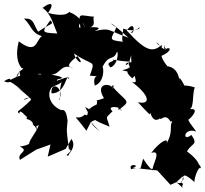

<svg xmlns="http://www.w3.org/2000/svg" viewBox="-61 -907 1028 962"><g transform="rotate(-90 453.0 -426.0)"><path d="M50 -25C25 -7 26 -52 13 -22C-10 -39 -23 -2 19 -54C-1 4 106 -60 22 34C44 33 112 58 88 68C140 53 74 58 92 58C87 88 156 12 106 16C67 79 124 70 175 -3C217 18 206 56 258 19C219 -29 298 -20 275 43C370 -27 293 32 333 3C351 26 401 67 384 -3C379 38 457 20 496 36C533 -74 447 -88 460 8C556 -42 566 -49 501 -35C519 -44 607 -32 604 -125C583 -69 609 -120 654 -131C678 -76 703 -83 688 -111C727 -127 749 -118 665 -116C736 -119 641 -79 721 -158C711 -124 634 -136 709 -129C671 -175 674 -207 781 -305C842 -261 757 -264 771 -285C759 -284 777 -294 787 -252C816 -230 762 -232 791 -326C796 -314 715 -343 724 -315C733 -407 738 -381 797 -357C822 -401 836 -394 745 -297C785 -409 796 -385 778 -467C793 -431 802 -437 796 -515C792 -441 844 -485 850 -467C856 -544 877 -548 795 -537C793 -558 859 -528 792 -514C842 -527 869 -577 871 -588C887 -597 841 -588 869 -699C927 -660 921 -694 894 -727C869 -685 804 -670 766 -653C771 -733 770 -733 832 -688C811 -666 819 -686 775 -749C818 -776 843 -769 841 -820C801 -778 770 -785 753 -730C733 -761 657 -754 727 -846C698 -853 636 -866 593 -832C590 -805 585 -852 545 -858C587 -828 615 -852 549 -838C518 -826 579 -745 561 -732C565 -835 597 -802 583 -812C535 -833 574 -815 534 -887C541 -890 542 -896 527 -920C507 -875 554 -919 477 -824C525 -891 475 -823 445 -792C414 -861 465 -786 433 -785C368 -850 381 -860 364 -843C398 -842 338 -805 350 -803C320 -818 363 -788 282 -756C370 -765 377 -747 344 -766C375 -752 348 -786 358 -772C268 -794 314 -733 311 -745C268 -755 214 -813 208 -787C247 -772 207 -771 200 -841C175 -788 170 -858 133 -840L184 -759L210 -687L149 -701L188 -611L238 -582C192 -550 154 -611 154 -594C153 -632 176 -563 187 -595C296 -608 262 -607 346 -600C297 -604 395 -598 382 -633C414 -708 491 -706 508 -664C495 -694 515 -725 470 -720C511 -672 509 -633 528 -630C470 -649 433 -632 434 -644C493 -614 534 -688 466 -682C466 -606 574 -611 536 -594C568 -584 511 -679 537 -650C541 -625 547 -611 560 -683C562 -635 617 -639 594 -573C598 -617 629 -583 653 -552C599 -510 624 -560 666 -569C598 -472 640 -460 555 -490C544 -406 579 -484 505 -465C524 -416 590 -421 596 -425C653 -463 591 -455 591 -430C669 -394 625 -374 672 -355C688 -348 614 -343 596 -386C617 -405 618 -400 635 -360C606 -344 652 -406 628 -353C641 -354 630 -382 625 -286C619 -320 550 -256 527 -198C583 -263 612 -273 620 -270C633 -339 567 -301 658 -283C603 -281 594 -276 582 -328C567 -271 589 -330 541 -277C585 -243 528 -246 585 -268C544 -272 515 -241 523 -278C451 -184 408 -187 422 -249C364 -196 356 -186 363 -189C392 -188 309 -182 341 -138C326 -133 377 -111 315 -80C349 -97 295 -55 330 -61C318 -106 287 -62 215 -106C248 -92 225 -140 168 -182C187 -122 96 -186 75 -175C116 -180 45 -162 139 -223C52 -246 108 -226 86 -283C121 -300 103 -229 95 -275L91 -254L80 -152L8 -86L28 -41L19 -59ZM392 -491C325 -492 328 -492 275 -440C345 -526 319 -453 348 -442C345 -415 338 -412 398 -513C323 -480 322 -438 299 -391C360 -408 336 -414 377 -376C408 -414 401 -324 378 -333C404 -344 404 -344 382 -347C431 -283 417 -298 490 -368C498 -404 488 -343 500 -385C522 -348 486 -400 460 -351C528 -366 527 -473 442 -419C414 -491 456 -442 410 -456C382 -526 345 -485 360 -515C318 -558 392 -592 279 -507L369 -461Z"/></g></svg>

Font: Hussar Lance
Style: Italic
Weight: 700
Foundry: Cannot Into Space Fonts, PlusOne Fonts
Version: Version 2.27